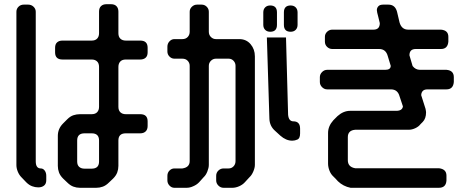

<svg xmlns="http://www.w3.org/2000/svg" viewBox="-20 -789 2224 913"><path d="M347 -21V-121Q347 -155 382 -155H416Q451 -155 451 -121V-21Q451 13 416 13H382Q366 13 356.5 4.5Q347 -4 347 -21ZM280 60 300 79Q314 93 329 98.5Q344 104 360 104H438Q454 104 469 98.5Q484 93 498 79L518 60Q532 46 537.5 31Q543 16 543 0V-121Q543 -155 578 -155H647Q663 -155 672.5 -164Q682 -173 682 -190V-212Q682 -246 647 -246H578Q562 -246 552.5 -255Q543 -264 543 -281V-471Q543 -487 552 -496.5Q561 -506 578 -506H647Q663 -506 672.5 -514.5Q682 -523 682 -540V-562Q682 -596 647 -596H578Q562 -596 552.5 -605Q543 -614 543 -631V-734Q543 -750 534 -759.5Q525 -769 508 -769H486Q470 -769 460.5 -760Q451 -751 451 -734V-631Q451 -615 442 -605.5Q433 -596 416 -596H277Q261 -596 251.5 -587.5Q242 -579 242 -562V-540Q242 -506 277 -506H416Q432 -506 441.5 -497Q451 -488 451 -471V-281Q451 -265 442 -255.5Q433 -246 416 -246H360Q344 -246 329 -241Q314 -236 300 -222L280 -202Q255 -177 255 -143V0Q255 16 260.5 31Q266 46 280 60ZM105 78Q118 91 132.5 96.5Q147 102 162 102Q179 102 189.5 93.5Q200 85 200 68V47Q200 32 192.5 22Q185 12 174 12Q150 12 150 -22V-733Q150 -747 139.5 -757Q129 -767 114 -767H93Q78 -767 68 -757Q58 -747 58 -733V-4Q58 11 64.5 27Q71 43 82 54Z M1249 -611 1261 -225Q1262 -189 1289 -166L1313 -144Q1340 -120 1370 -120Q1382 -120 1394.5 -125.5Q1407 -131 1407 -155V-177Q1407 -212 1375 -212Q1353 -212 1350 -243L1340 -611ZM847 12H809Q796 12 786 22Q776 32 776 47V69Q776 83 786 93.5Q796 104 809 104H867Q883 104 898 97Q915 90 926.5 78Q938 66 949 53Q959 44 966 26.5Q973 9 973 -5V-476Q973 -490 983 -500Q993 -510 1007 -510H1067Q1081 -510 1090.5 -500Q1100 -490 1100 -476V-23Q1100 -8 1090.5 2Q1081 12 1067 12H1043Q1029 12 1018.5 22Q1008 32 1008 47V69Q1008 83 1018.5 93.5Q1029 104 1043 104H1085Q1100 104 1116.5 97Q1133 90 1144 78Q1149 72 1155 66Q1161 60 1167 53Q1177 44 1184.5 26.5Q1192 9 1192 -5V-521Q1192 -555 1171.5 -579Q1151 -603 1118 -603H1007Q993 -603 983 -613Q973 -623 973 -638V-733Q973 -747 963 -757Q953 -767 939 -767H917Q903 -767 892.5 -757Q882 -747 882 -733V-638Q882 -623 872.5 -613Q863 -603 847 -603H809Q796 -603 786 -592.5Q776 -582 776 -567V-544Q776 -530 786 -520Q796 -510 809 -510H847Q863 -510 872.5 -500Q882 -490 882 -476V-23Q882 7 847 12ZM1362 -638Q1377 -638 1386 -647Q1395 -656 1395 -671V-730Q1395 -745 1386 -754Q1377 -763 1362 -763Q1330 -763 1330 -730V-671Q1330 -638 1362 -638ZM1265 -638Q1297 -638 1297 -671V-730Q1297 -763 1265 -763Q1250 -763 1241 -754Q1232 -745 1232 -730V-671Q1232 -656 1241 -647Q1250 -638 1265 -638Z M1647 104H2067Q2101 104 2103 69V46Q2103 15 2067 11H1669Q1634 5 1634 -27V-137Q1634 -169 1669 -172H1924Q1939 -172 1955 -179.5Q1971 -187 1980 -199L1990 -209Q2006 -225 2006 -255L2005 -264Q2004 -265 2004 -270L1983 -336Q1983 -348 1990 -356Q1997 -364 2013 -364H2103Q2135 -364 2138 -399V-422Q2138 -454 2103 -457H1977Q1956 -457 1942 -475L1927 -526Q1927 -556 1957 -556H2077Q2109 -556 2112 -591V-614Q2112 -645 2077 -648H1921Q1890 -648 1880 -682L1868 -733Q1859 -767 1827 -767H1802Q1786 -767 1779 -759Q1772 -751 1772 -741Q1772 -733 1779 -708Q1786 -681 1786 -679Q1786 -648 1756 -648H1560Q1546 -648 1535.5 -638Q1525 -628 1525 -614V-591Q1525 -576 1535.5 -566Q1546 -556 1560 -556H1783Q1815 -556 1824 -522Q1838 -478 1838 -476Q1838 -457 1812 -457H1536Q1522 -457 1511.5 -446.5Q1501 -436 1501 -422V-399Q1501 -385 1511.5 -374.5Q1522 -364 1536 -364H1839Q1871 -364 1880 -331L1896 -283Q1893 -262 1864 -262H1645Q1613 -262 1585 -237L1565 -217Q1540 -189 1540 -157V-11Q1540 5 1546.5 22Q1553 39 1565 50Q1570 55 1576 61Q1582 67 1587 73Q1612 97 1647 104Z"/></svg>

Font: WDXL Lubrifont SC
Style: Regular
Weight: 400
Designer: [WDXL Lubrifont] Copyright 2020-2022 (c) NightFurySL2001, Skr-ZERO; [ZCOOL QingKe HuangYou] Copyright 2018-2022 (c) The 
Version: Version 2.001;hotconv 1.1.1;makeotfexe 2.6.0